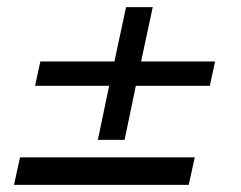

<svg xmlns="http://www.w3.org/2000/svg" viewBox="-20 -516 672 536"><path d="M253.2 -125.6 284.7 -276.4H77.9L92.6 -344.4H299.4L331.9 -496H406.4L373.9 -344.4H580.4L565.8 -276.4H359.2L327.8 -125.6ZM19.1 0 35.9 -76.7H523.7L506.9 0Z"/></svg>

Font: Atkinson Hyperlegible Mono ExtraLight
Style: Italic
Weight: 200
Italic angle: -12°
Monospace: yes
Designer: Elliott Scott, Megan Eiswerth, Linus Boman, Theodore Petrosky, Letters from Sweden
Foundry: Applied Design Works, Letters from Sweden
Version: Version 2.001